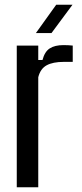

<svg xmlns="http://www.w3.org/2000/svg" viewBox="-20 -793 348 813"><path d="M51 0V-600H142V-539H160Q169 -574 190.5 -588Q212 -602 249 -602Q259 -602 269 -601.5Q279 -601 288 -600V-531H250Q204 -531 177.5 -516.5Q151 -502 142 -466V0ZM132 -653 218 -773H287L198 -653Z"/></svg>

Font: Big Shoulders Text Medium
Style: Regular
Weight: 500
Designer: Patric King
Foundry: XO Type Co
Version: Version 1.000; ttfautohint (v1.8.2)